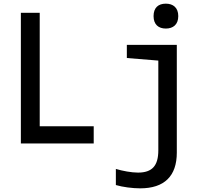

<svg xmlns="http://www.w3.org/2000/svg" viewBox="-20 -784 1167 1049"><path d="M886 -628C926 -628 954 -650 954 -696C954 -742 926 -764 886 -764C845 -764 819 -742 819 -696C819 -650 846 -628 886 -628ZM94 0H492V-94H197V-714H94ZM746 245C878 245 946 178 946 50V-539H673V-467L845 -453V37C845 121 812 159 734 159C698 159 650 150 613 139V227C650 238 704 245 746 245Z"/></svg>

Font: Noto Sans Mono SemiCondensed Medium
Style: Regular
Weight: 500
Width: 4
Designer: Monotype Design Team
Foundry: Monotype Imaging Inc.
Version: Version 2.014